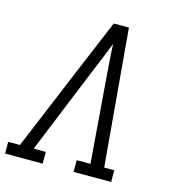

<svg xmlns="http://www.w3.org/2000/svg" viewBox="-122 -826 831 918"><g transform="rotate(15 293.5 -367.5)"><path d="M-13 0V-58H45L225 -490L328 -735H403L462 -58H512V0H326V-58H394L360 -490Q357 -528 354.5 -565.5Q352 -603 350 -640Q335 -602 320 -564.5Q305 -527 289 -490L113 -58H173V0Z"/></g></svg>

Font: Iosevka Slab Light Extended
Style: Italic
Weight: 300
Width: 7
Italic angle: -9°
Monospace: yes
Designer: Belleve Invis
Foundry: Belleve Invis
Version: Version 11.1.0; ttfautohint (v1.8.3)